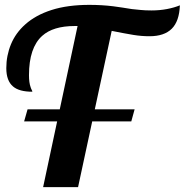

<svg xmlns="http://www.w3.org/2000/svg" viewBox="-20 -769 759 789"><path d="M214.8 -270H79.1L93.3 -319.8H225.6L298.8 -662.1H287.1Q198.2 -662.1 153.3 -621.6Q99.1 -572.8 99.1 -460Q99.1 -428.7 106 -410.2Q107.9 -403.8 110.8 -398.9Q112.8 -395.5 112.8 -392.1Q58.6 -392.1 33.7 -413.6Q5.9 -437 5.9 -488.8Q5.9 -540.5 25.1 -587.2Q44.4 -633.8 84 -668.9Q126.5 -707 192.1 -728Q257.8 -749 347.2 -749Q398.4 -749 445.3 -743.2Q460 -741.7 483.4 -737.8Q522.5 -730.5 558.6 -728Q576.2 -726.1 603 -726.1Q636.2 -726.1 666.5 -731.9Q696.8 -737.8 719.2 -747.1Q716.8 -681.6 685.8 -650.9Q654.8 -620.1 594.2 -620.1Q561.5 -620.1 528.3 -625.5Q495.1 -630.9 439 -642.1L369.6 -319.8H533.2L519.5 -270H358.9L300.8 0H157.2Z"/></svg>

Font: Pattaya
Style: Regular
Weight: 400
Designer: Pablo Impallari / Thai characters Designed by Thanarat Vachiruckul and Suppakit Chalermlarp
Foundry: Pablo Impallari
Version: Version 2.000